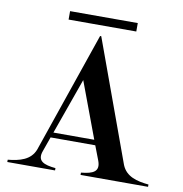

<svg xmlns="http://www.w3.org/2000/svg" viewBox="-88 -902 942 986"><g transform="rotate(10 382.5 -409.5)"><path d="M15 -12V0H264V-12C203 -18 165 -32 185 -87L212 -163H445L473 -90C495 -33 459 -18 397 -12V0H749V-12C688 -18 631 -32 608 -89L378 -720H372L155 -89C133 -33 77 -18 15 -12ZM222 -190 326 -482 435 -190ZM198 -819V-775H551V-819Z"/></g></svg>

Font: Sprat Medium
Style: Regular
Weight: 500
Designer: Ethan Nakache
Foundry: Collletttivo
Version: Version 2.000;Glyphs 3.2 (3217)